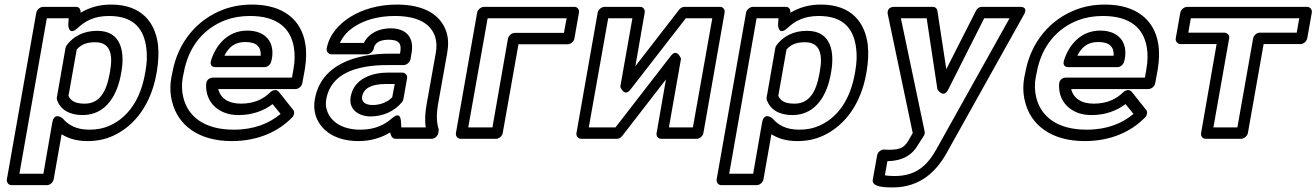

<svg xmlns="http://www.w3.org/2000/svg" viewBox="-20 -583 5766 841"><path d="M320 -460C354 -492 394 -513 458 -513C568 -513 611 -454 621 -372C625 -342 624 -308 617 -270L615 -259C595 -147 541 -69 461 -33C435 -21 406 -15 372 -15C313 -15 279 -36 255 -64C255 -64 218 -96 209 -46L170 178H65L185 -503H281L279 -474C279 -474 280 -423 320 -460ZM313 -553H169C158 -553 142 -543 139 -528L10 203C8 214 16 228 31 228H186C197 228 212 218 215 203L250 5C278 23 315 35 363 35C403 35 440 28 475 12C578 -35 643 -136 665 -259L667 -270C674 -312 676 -351 672 -387C660 -484 601 -563 467 -563C414 -563 371 -550 333 -527C334 -541 328 -553 313 -553ZM342 -79C451 -79 496 -178 510 -259L512 -270C526 -352 514 -448 406 -448C347 -448 303 -425 273 -386C270 -382 268 -377 267 -373L229 -156C228 -152 229 -148 230 -144C245 -104 282 -79 342 -79ZM351 -129C308 -129 290 -142 280 -163L316 -366C333 -385 354 -398 397 -398C462 -398 476 -347 462 -270L460 -259C446 -181 416 -129 351 -129Z M1209 -84C1160 -43 1094 -15 1004 -15C873 -15 803 -74 783 -156C776 -184 775 -214 781 -246L785 -265C806 -382 875 -460 968 -495C1000 -507 1036 -513 1075 -513C1196 -513 1253 -458 1267 -377C1272 -348 1272 -315 1265 -278L1259 -243H913C903 -243 884 -237 883 -215C880 -152 914 -108 965 -89C983 -82 1003 -79 1026 -79C1085 -79 1136 -98 1174 -127ZM936 -193H1275C1286 -193 1301 -203 1304 -218L1315 -278C1322 -320 1323 -358 1317 -393C1300 -494 1223 -563 1084 -563C1040 -563 997 -556 958 -541C844 -498 759 -399 735 -265L731 -246C724 -208 725 -171 734 -137C759 -36 848 35 995 35C1109 35 1199 -6 1260 -69C1268 -77 1272 -93 1264 -102L1202 -180C1190 -195 1172 -187 1164 -179C1134 -149 1093 -129 1035 -129C979 -129 945 -154 936 -193ZM1171 -326C1184 -400 1142 -449 1063 -449C975 -449 924 -382 904 -317C901 -307 901 -289 923 -289H1139C1154 -289 1166 -303 1168 -314ZM1122 -339H963C981 -375 1007 -399 1054 -399C1105 -399 1124 -377 1122 -339Z M1849 -128C1842 -89 1840 -55 1845 -25H1738C1735 -40 1744 -106 1696 -64C1664 -36 1621 -15 1559 -15C1477 -15 1429 -51 1413 -97C1407 -113 1406 -129 1409 -148C1428 -257 1533 -298 1679 -298H1748C1763 -298 1776 -312 1778 -323L1783 -353C1794 -417 1761 -459 1691 -459C1644 -459 1596 -440 1574 -395H1469C1482 -425 1506 -450 1535 -468C1577 -495 1637 -513 1709 -513C1811 -513 1867 -479 1886 -422C1892 -403 1894 -379 1889 -352ZM1713 25H1871C1882 25 1897 15 1900 0L1901 -8C1902 -12 1902 -16 1901 -19C1892 -47 1891 -81 1899 -128L1939 -352C1945 -386 1944 -417 1935 -444C1909 -523 1831 -563 1718 -563C1638 -563 1567 -542 1513 -508C1469 -480 1422 -434 1411 -370C1409 -359 1417 -345 1432 -345H1587C1598 -345 1614 -355 1617 -370C1621 -393 1640 -409 1682 -409C1728 -409 1740 -392 1733 -353L1732 -348H1688C1540 -348 1386 -302 1359 -148C1354 -122 1356 -96 1364 -73C1387 -8 1453 35 1550 35C1605 35 1651 20 1689 -3C1692 9 1696 25 1713 25ZM1516 -159C1506 -103 1552 -73 1603 -73C1660 -73 1711 -98 1741 -136C1744 -140 1746 -145 1747 -149L1763 -240C1766 -255 1753 -265 1742 -265H1679C1610 -265 1530 -239 1516 -159ZM1566 -159C1572 -196 1606 -215 1670 -215H1709L1698 -157C1681 -139 1651 -123 1612 -123C1577 -123 1563 -140 1566 -159Z M2450 -439H2235C2220 -439 2207 -425 2205 -414L2137 -25H2031L2116 -503H2462ZM2467 -389C2478 -389 2493 -399 2496 -414L2516 -528C2518 -539 2511 -553 2496 -553H2100C2089 -553 2073 -543 2070 -528L1977 0C1975 11 1983 25 1998 25H2153C2164 25 2179 15 2182 0L2251 -389Z M2984 -503H3100L3015 -25H2910L2963 -326C2963 -326 2946 -373 2919 -339L2676 -25H2559L2644 -503H2750L2697 -203C2697 -203 2714 -156 2741 -190ZM2978 -553C2971 -553 2961 -549 2955 -541L2763 -293L2804 -528C2806 -539 2799 -553 2784 -553H2628C2617 -553 2601 -543 2598 -528L2505 0C2503 11 2511 25 2526 25H2682C2689 25 2699 21 2705 13L2897 -235L2856 0C2854 11 2861 25 2876 25H3032C3043 25 3058 15 3061 0L3154 -528C3156 -539 3149 -553 3134 -553Z M3429 -460C3463 -492 3503 -513 3567 -513C3677 -513 3720 -454 3730 -372C3734 -342 3733 -308 3726 -270L3724 -259C3704 -147 3650 -69 3570 -33C3544 -21 3515 -15 3481 -15C3422 -15 3388 -36 3364 -64C3364 -64 3327 -96 3318 -46L3279 178H3174L3294 -503H3390L3388 -474C3388 -474 3389 -423 3429 -460ZM3422 -553H3278C3267 -553 3251 -543 3248 -528L3119 203C3117 214 3125 228 3140 228H3295C3306 228 3321 218 3324 203L3359 5C3387 23 3424 35 3472 35C3512 35 3549 28 3584 12C3687 -35 3752 -136 3774 -259L3776 -270C3783 -312 3785 -351 3781 -387C3769 -484 3710 -563 3576 -563C3523 -563 3480 -550 3442 -527C3443 -541 3437 -553 3422 -553ZM3451 -79C3560 -79 3605 -178 3619 -259L3621 -270C3635 -352 3623 -448 3515 -448C3456 -448 3412 -425 3382 -386C3379 -382 3377 -377 3376 -373L3338 -156C3337 -152 3338 -148 3339 -144C3354 -104 3391 -79 3451 -79ZM3460 -129C3417 -129 3399 -142 3389 -163L3425 -366C3442 -385 3463 -398 3506 -398C3571 -398 3585 -347 3571 -270L3569 -259C3555 -181 3525 -129 3460 -129Z M3867 123C3931 122 3975 98 4002 50L4027 11C4031 5 4031 -3 4030 -8L3926 -503H4039L4086 -192C4086 -192 4112 -148 4134 -192L4291 -503H4402L4082 70C4044 138 3996 188 3899 188C3882 188 3866 187 3856 185ZM3890 238C4012 238 4082 166 4126 88L4465 -519C4486 -556 4447 -553 4447 -553H4281C4271 -553 4260 -547 4255 -536L4125 -280L4086 -536C4085 -545 4077 -553 4066 -553H3899C3859 -553 3869 -519 3869 -519L3978 0L3960 31C3942 60 3929 73 3874 73C3869 73 3860 72 3851 72C3840 72 3825 82 3822 97L3803 204C3797 237 3858 238 3890 238Z M4945 -84C4896 -43 4830 -15 4740 -15C4609 -15 4539 -74 4519 -156C4512 -184 4511 -214 4517 -246L4521 -265C4542 -382 4611 -460 4704 -495C4736 -507 4772 -513 4811 -513C4932 -513 4989 -458 5003 -377C5008 -348 5008 -315 5001 -278L4995 -243H4649C4639 -243 4620 -237 4619 -215C4616 -152 4650 -108 4701 -89C4719 -82 4739 -79 4762 -79C4821 -79 4872 -98 4910 -127ZM4672 -193H5011C5022 -193 5037 -203 5040 -218L5051 -278C5058 -320 5059 -358 5053 -393C5036 -494 4959 -563 4820 -563C4776 -563 4733 -556 4694 -541C4580 -498 4495 -399 4471 -265L4467 -246C4460 -208 4461 -171 4470 -137C4495 -36 4584 35 4731 35C4845 35 4935 -6 4996 -69C5004 -77 5008 -93 5000 -102L4938 -180C4926 -195 4908 -187 4900 -179C4870 -149 4829 -129 4771 -129C4715 -129 4681 -154 4672 -193ZM4907 -326C4920 -400 4878 -449 4799 -449C4711 -449 4660 -382 4640 -317C4637 -307 4637 -289 4659 -289H4875C4890 -289 4902 -303 4904 -314ZM4858 -339H4699C4717 -375 4743 -399 4790 -399C4841 -399 4860 -377 4858 -339Z M5660 -440H5498C5483 -440 5471 -426 5469 -415L5400 -25H5295L5364 -415C5367 -430 5354 -440 5343 -440H5185L5196 -503H5671ZM5677 -390C5688 -390 5703 -400 5706 -415L5726 -528C5728 -539 5720 -553 5705 -553H5180C5169 -553 5153 -543 5150 -528L5130 -415C5128 -404 5136 -390 5151 -390H5309L5241 0C5239 11 5246 25 5261 25H5416C5427 25 5443 15 5446 0L5515 -390Z"/></svg>

Font: Asimov
Style: WidOuIt
Weight: 500
Designer: Google
Version: Version 2.000980; 2014